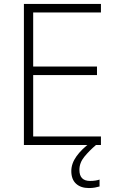

<svg xmlns="http://www.w3.org/2000/svg" viewBox="-20 -734 592 972"><path d="M491 0H101V-714H491V-671H148V-397H471V-354H148V-43H491ZM382 126Q382 182 436 182Q451 182 463.5 180Q476 178 484 175V210Q474 213 460.5 215.5Q447 218 430 218Q389 218 365 196Q341 174 341 132Q341 94 367 57.5Q393 21 438 -12L466 0Q432 29 407 59.5Q382 90 382 126Z"/></svg>

Font: Noto Kufi Arabic ExtraLight
Style: Regular
Weight: 200
Designer: Monotype Design Team, David Williams, Khaled Hosny
Foundry: Google LLC
Version: Version 2.109; ttfautohint (v1.8.4.7-5d5b)